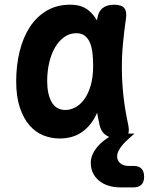

<svg xmlns="http://www.w3.org/2000/svg" viewBox="-20 -580 640 818"><path d="M548.6 126.9Q571.3 126.9 582.7 138.6Q594 150.3 594 173Q594 195.7 582.3 207.1Q570.6 218.4 547.9 218.4H495Q435.8 218.4 401.2 189.1Q366.7 159.8 366.7 113.5Q366.7 80.3 393.4 47.4Q420.1 14.6 469.9 -10.7H552.6L526.9 12.3Q503.4 33.3 491.2 52Q479 70.6 479 86Q479 103.1 491.9 115Q504.8 126.9 527.7 126.9ZM233.6 10Q197.6 10 164.3 -3.4Q131.1 -16.8 105.6 -46.1Q80.2 -75.3 64.6 -121.6Q49 -167.8 49 -233.8Q49 -301.4 63.7 -361.2Q78.4 -420.9 107.2 -465Q136.1 -509.1 179.2 -534.6Q222.4 -560 279 -560Q326.3 -560 355.4 -537.3Q384.5 -514.5 400.8 -477.7Q417.1 -440.9 422.5 -394.3Q428 -347.7 428 -301Q428 -234.1 417.4 -177.2Q406.8 -120.4 383.4 -78.6Q360 -36.8 323.2 -13.4Q286.4 10 233.6 10ZM258.7 -111.5Q281.3 -111.5 302.5 -123.5Q323.8 -135.4 340.3 -158.8Q356.9 -182.1 366.8 -217.1Q376.8 -252.1 376.8 -298.9Q376.8 -326.4 374.2 -351.7Q371.7 -377.1 364 -396.2Q356.4 -415.3 342.4 -426.9Q328.4 -438.5 305.2 -438.5Q276.3 -438.5 253.5 -422.1Q230.7 -405.8 214.6 -378.1Q198.4 -350.4 189.7 -313.2Q181 -276 181 -233.9Q181 -179 200 -145.3Q219 -111.5 258.7 -111.5ZM394.4 -500.6Q399.1 -531.2 417.3 -545.6Q435.6 -560 466.4 -560Q497.4 -560 509.4 -545.6Q521.3 -531.3 516.6 -500.6Q508.7 -445.8 503.7 -392.1Q498.7 -338.5 499.2 -283.5Q499.6 -228.5 506 -170.5Q512.4 -112.5 526.3 -48Q532.7 -17.6 523.3 -3.8Q513.9 10 483.2 10Q451.8 10 431.1 -4.2Q410.5 -18.3 404.1 -48Q389.9 -112.5 383.6 -170.5Q377.4 -228.5 377.1 -283.5Q376.8 -338.5 381.8 -392.1Q386.8 -445.8 394.4 -500.6Z"/></svg>

Font: Maple Mono
Style: Regular
Weight: 400
Monospace: yes
Designer: subframe7536
Version: Version 7.300